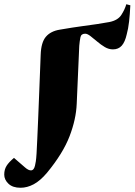

<svg xmlns="http://www.w3.org/2000/svg" viewBox="-109 -657 635 906"><path d="M293 -498Q274 -498 270.5 -481Q267 -464 265 -441L253 -167Q250 -94 219 -13.5Q188 67 113 158Q81 196 50 212.5Q19 229 -12 229Q-49 229 -69 210Q-89 191 -89 167Q-89 143 -78 125.5Q-67 108 -43 88L9 133Q26 148 38.5 147Q51 146 56 125Q58 117 60 104.5Q62 92 63.5 67.5Q65 43 67 -3Q69 -43 71 -94.5Q73 -146 76 -219.5Q79 -293 83 -399Q85 -457 107.5 -483.5Q130 -510 173 -517Q237 -528 278.5 -533.5Q320 -539 350 -543.5Q380 -548 407 -553Q447 -561 463.5 -586.5Q480 -612 487 -637L506 -632Q504 -589 500 -554.5Q496 -520 489 -495Q481 -459 465.5 -441.5Q450 -424 424 -424Q404 -424 385.5 -435Q367 -446 349.5 -461Q332 -476 317.5 -487Q303 -498 293 -498Z"/></svg>

Font: Literata 72pt ExtraBold
Style: Italic
Weight: 800
Italic angle: -2°
Designer: Latin by Veronika Burian and Jose Scaglione. Greek by Irene Vlachou. Cyrillic by Vera Evstafieva
Foundry: TypeTogether
Version: Version 3.002